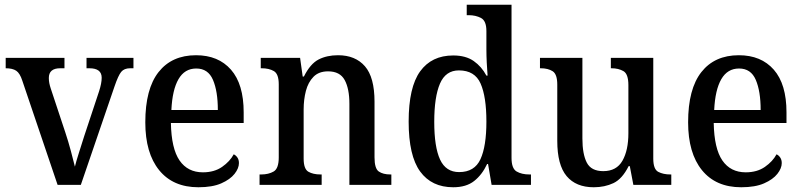

<svg xmlns="http://www.w3.org/2000/svg" viewBox="-20 -780 3382 810"><path d="M74 -440Q64 -471 48.5 -481.5Q33 -492 4 -492V-536H252V-492H234Q186 -492 186 -451Q186 -440 188 -429.5Q190 -419 194 -407L256 -220Q268 -184 279 -143Q290 -102 296 -77Q301 -98 312.5 -134Q324 -170 335 -205L398 -395Q409 -429 409 -452Q409 -492 357 -492H345V-536H543V-492H529Q504 -492 491.5 -477Q479 -462 463 -415L321 0H223Z M817 10Q710 10 651.5 -62Q593 -134 593 -264Q593 -405 649 -476Q705 -547 807 -547Q901 -547 954.5 -486Q1008 -425 1008 -306V-261H701Q703 -153 737.5 -103Q772 -53 836 -53Q884 -53 917 -76Q950 -99 966 -129Q975 -125 981.5 -115.5Q988 -106 988 -92Q988 -70 969.5 -46.5Q951 -23 913.5 -6.5Q876 10 817 10ZM899 -316Q899 -395 878.5 -443Q858 -491 808 -491Q759 -491 733 -446Q707 -401 703 -316Z M1075 0V-44H1082Q1113 -44 1134.5 -56.5Q1156 -69 1156 -116V-424Q1156 -468 1135.5 -480Q1115 -492 1084 -492H1080V-536H1246L1257 -457H1262Q1289 -511 1324 -529Q1359 -547 1406 -547Q1479 -547 1519.5 -500.5Q1560 -454 1560 -351V-116Q1560 -69 1578 -56.5Q1596 -44 1627 -44H1631V0H1454V-342Q1454 -406 1434 -442.5Q1414 -479 1364 -479Q1325 -479 1302.5 -456Q1280 -433 1270.5 -396.5Q1261 -360 1261 -318V-111Q1261 -67 1281 -55.5Q1301 -44 1332 -44H1337V0Z M1892 10Q1801 10 1752.5 -56.5Q1704 -123 1704 -267Q1704 -412 1752.5 -479Q1801 -546 1892 -546Q1945 -546 1978.5 -522.5Q2012 -499 2032 -461H2037Q2035 -485 2033.5 -515.5Q2032 -546 2032 -571V-649Q2032 -692 2009.5 -704Q1987 -716 1957 -716H1949V-760H2138V-114Q2138 -69 2159.5 -56.5Q2181 -44 2213 -44H2220V0H2054L2039 -88H2035Q2014 -43 1980.5 -16.5Q1947 10 1892 10ZM1917 -54Q1982 -54 2007 -108.5Q2032 -163 2032 -267Q2032 -372 2007.5 -427.5Q1983 -483 1916 -483Q1860 -483 1836 -427Q1812 -371 1812 -266Q1812 -160 1836.5 -107Q1861 -54 1917 -54Z M2485 10Q2410 10 2370.5 -37Q2331 -84 2331 -186V-423Q2331 -467 2311.5 -479.5Q2292 -492 2261 -492H2258V-536H2437V-196Q2437 -130 2455.5 -94Q2474 -58 2525 -58Q2581 -58 2606 -102Q2631 -146 2631 -218V-421Q2631 -468 2610 -480Q2589 -492 2560 -492H2557V-536H2736V-111Q2736 -66 2757 -55Q2778 -44 2808 -44H2812V0H2652L2637 -79H2632Q2605 -25 2568 -7.5Q2531 10 2485 10Z M3107 10Q3000 10 2941.5 -62Q2883 -134 2883 -264Q2883 -405 2939 -476Q2995 -547 3097 -547Q3191 -547 3244.5 -486Q3298 -425 3298 -306V-261H2991Q2993 -153 3027.5 -103Q3062 -53 3126 -53Q3174 -53 3207 -76Q3240 -99 3256 -129Q3265 -125 3271.5 -115.5Q3278 -106 3278 -92Q3278 -70 3259.5 -46.5Q3241 -23 3203.5 -6.5Q3166 10 3107 10ZM3189 -316Q3189 -395 3168.5 -443Q3148 -491 3098 -491Q3049 -491 3023 -446Q2997 -401 2993 -316Z"/></svg>

Font: Noto Serif Tamil SemiCondensed Medium
Style: Italic
Weight: 500
Width: 4
Italic angle: -12°
Designer: Indian Type Foundry, Tom Grace, and the Monotype Design Team
Foundry: Monotype Imaging Inc.
Version: Version 2.003; ttfautohint (v1.8.4.7-5d5b)